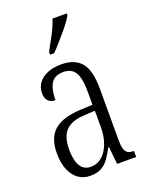

<svg xmlns="http://www.w3.org/2000/svg" viewBox="-145 -842 720 927"><g transform="rotate(-20 214.5 -378.0)"><path d="M156 10Q122 10 96.5 -7.5Q71 -25 55.5 -60Q40 -95 40 -148Q40 -227 84 -264.5Q128 -302 218 -306L282 -309V-372Q282 -417 275 -446.5Q268 -476 250.5 -491Q233 -506 203 -506Q173 -506 155.5 -493Q138 -480 130 -454.5Q122 -429 122 -391Q97 -391 84.5 -405Q72 -419 72 -445Q72 -474 88.5 -496.5Q105 -519 135 -531.5Q165 -544 207 -544Q274 -544 308 -504.5Q342 -465 342 -369V-108Q342 -76 347 -60Q352 -44 362.5 -37.5Q373 -31 391 -31H394V0H296L287 -89H283Q268 -61 252 -38Q236 -15 213.5 -2.5Q191 10 156 10ZM172 -30Q206 -30 230.5 -51Q255 -72 269 -109Q283 -146 283 -191V-278L229 -275Q183 -273 154.5 -257.5Q126 -242 114 -213.5Q102 -185 102 -145Q102 -111 109 -84.5Q116 -58 132 -44Q148 -30 172 -30ZM172 -619Q186 -647 200 -671.5Q214 -696 225 -720Q236 -744 243 -766H316V-756Q309 -743 295 -724Q281 -705 263.5 -684.5Q246 -664 228 -643.5Q210 -623 193 -606H172Z"/></g></svg>

Font: Noto Serif Khmer ExtraCondensed Light
Style: Regular
Weight: 300
Width: 2
Designer: Danh Hong and the Monotype Design Team
Foundry: Monotype Imaging Inc.
Version: Version 2.004